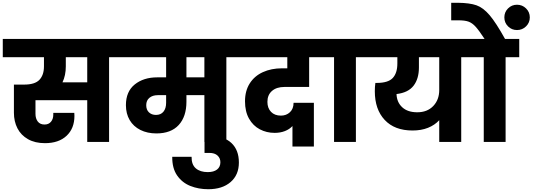

<svg xmlns="http://www.w3.org/2000/svg" viewBox="-37 -1020 3828 1380"><path d="M845 -609H747V0H590V-300H218V-202Q218 -168 234.5 -146.5Q251 -125 283 -125Q313 -125 329.5 -145Q346 -165 346 -196V-209H497Q498 -200 498 -187Q498 -97 441.5 -44Q385 9 286 9Q215 9 164.5 -19.5Q114 -48 88.5 -97.5Q63 -147 63 -210V-412H137Q214 -412 246.5 -446.5Q279 -481 279 -543V-609H-17V-740H845ZM590 -609H436V-543Q436 -478 412 -428H590Z M1688 -609H1590V0H1432V-336H1303V-289Q1303 -182 1247.5 -121.5Q1192 -61 1087 -61Q1022 -61 972 -86Q922 -111 895 -157Q868 -203 868 -264Q868 -362 931.5 -413Q995 -464 1093 -464H1157V-609H811V-740H1688ZM1432 -609H1303V-464H1432ZM1157 -336H1097Q1060 -336 1037 -317Q1014 -298 1014 -264Q1014 -231 1033.5 -212.5Q1053 -194 1084 -194Q1119 -194 1138 -217.5Q1157 -241 1157 -281Z M1680 148Q1680 237 1620.5 288.5Q1561 340 1460 340Q1390 340 1331 316.5Q1272 293 1236 241Q1200 189 1201 107H1340Q1339 163 1370.5 190Q1402 217 1456 217Q1499 217 1523 198.5Q1547 180 1547 146Q1547 117 1526.5 98Q1506 79 1468 79H1433V-43H1468Q1572 -43 1626 7.5Q1680 58 1680 148Z M2007 -395Q1951 -395 1918 -366.5Q1885 -338 1885 -288Q1885 -243 1911 -216Q1937 -189 1982 -189Q2021 -189 2047 -213.5Q2073 -238 2073 -281H2219V33H2065V-114Q2044 -91 2011 -78Q1978 -65 1937 -65Q1879 -65 1830.5 -90.5Q1782 -116 1753 -167Q1724 -218 1724 -292Q1724 -367 1758 -420.5Q1792 -474 1852.5 -501.5Q1913 -529 1990 -529H2028V-609H1654V-740H2300L2299 -609H2185V-395Z M2364 0V-609H2266V-740H2619V-609H2521V0Z M3376 -609H3278V0H3120V-156Q3088 -121 3039.5 -101.5Q2991 -82 2928 -82Q2799 -82 2728 -158Q2657 -234 2657 -364Q2657 -397 2661 -424H2671Q2753 -424 2786 -459.5Q2819 -495 2819 -564V-609H2585V-740H3376ZM3120 -609H2974V-535Q2974 -454 2935.5 -404Q2897 -354 2813 -344Q2815 -285 2854 -249Q2893 -213 2962 -213Q3034 -213 3077 -258Q3120 -303 3120 -373Z M3255 -1000Q3339 -999 3387.5 -982Q3436 -965 3482 -911Q3528 -857 3593 -740H3695V-609H3597V0H3440V-609H3342V-740H3446Q3406 -801 3381.5 -828Q3357 -855 3330.5 -864.5Q3304 -874 3258 -874H3206V-1000ZM3679 -986Q3717 -986 3744 -959.5Q3771 -933 3771 -895Q3771 -857 3744 -830.5Q3717 -804 3679 -804Q3641 -804 3614.5 -830.5Q3588 -857 3588 -895Q3588 -933 3614.5 -959.5Q3641 -986 3679 -986Z"/></svg>

Font: MSTAGE
Style: Bold
Weight: 700
Designer: Ninad Kale (Devanagari), Jonny Pinhorn (Latin)
Foundry: Indian Type Foundry
Version: 4.004